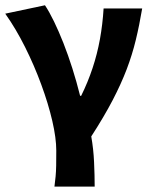

<svg xmlns="http://www.w3.org/2000/svg" viewBox="-21 -528 574 725"><path d="M184.6 176.7Q187.2 156.2 189 138Q190.7 119.9 191.1 97.4Q191.5 74.9 191.5 40.7Q191.5 -6.4 176.5 -71.3Q161.5 -136.2 134.9 -208.5Q108.4 -280.8 73.5 -350.6Q38.6 -420.3 -1.2 -476.4L148.8 -508.1Q165.2 -483.5 183 -446.8Q200.8 -410.1 218.5 -365.3Q236.1 -320.5 252.3 -269.6Q268.4 -218.8 281.5 -166.2H285.5Q311 -217.9 328.6 -271.1Q346.2 -324.2 356.4 -380.2Q366.5 -436.1 370.2 -496.1H515.9Q505.3 -432.8 491.8 -377.2Q478.4 -321.7 457.4 -266.4Q436.3 -211.1 404.3 -149.6Q372.3 -88.1 323.6 -12.8Q331.9 33.8 334.2 84.2Q336.5 134.7 336.5 176.7Z"/></svg>

Font: Source Sans 3 VF
Style: Regular
Weight: 200
Designer: Paul D. Hunt
Foundry: Adobe
Version: Version 3.046;hotconv 1.0.118;makeotfexe 2.5.65603